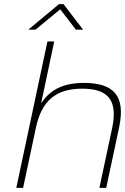

<svg xmlns="http://www.w3.org/2000/svg" viewBox="-20 -911 606 931"><path d="M210 -710 59 0H92L154 -291C182 -424 252 -481 379 -481C505 -481 552 -424 524 -291L462 0H495L558 -295C589 -444 534 -509 387 -509C292 -509 225 -479 182 -413H180L243 -710ZM117 -767H152L272 -866L348 -767H383L288 -891H266Z"/></svg>

Font: LT Wave Text Thin Italic
Style: Regular
Weight: 100
Designer: Daniel Lyons
Version: Version 2.5 (Glyphs App)